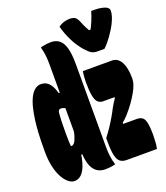

<svg xmlns="http://www.w3.org/2000/svg" viewBox="-153 -950 922 1066"><g transform="rotate(-20 307.5 -417.0)"><path d="M108 -559Q129 -559 143.5 -550Q158 -541 168.5 -523.5Q179 -506 187 -478H201V-380Q196 -385 190.5 -388Q185 -391 179.5 -392.5Q174 -394 168 -394Q161 -394 156.5 -389.5Q152 -385 150.5 -371.5Q149 -358 148 -331Q147 -304 147 -259V-251Q147 -229 147.5 -210.5Q148 -192 150 -178Q151 -178 152.5 -178Q154 -178 155 -178Q162 -178 170 -187Q178 -196 186 -221Q194 -246 200 -291V-114H187Q181 -74 169.5 -46Q158 -18 141.5 -3.5Q125 11 103 11Q85 11 67 -4Q49 -19 34.5 -46Q20 -73 11.5 -111.5Q3 -150 3 -196V-215Q3 -315 12 -381.5Q21 -448 35.5 -486.5Q50 -525 69 -542Q88 -559 108 -559ZM242 -759Q271 -759 291 -743.5Q311 -728 321 -692.5Q331 -657 331 -596Q331 -550 331 -493.5Q331 -437 331 -374.5Q331 -312 331 -245.5Q331 -179 331 -111Q331 -81 334 -54Q337 -27 346 0Q340 2 333 3.5Q326 5 318 6Q310 7 302 7.5Q294 8 285 8Q254 8 233.5 -8.5Q213 -25 203 -57Q193 -89 193 -137Q193 -207 193 -274.5Q193 -342 193 -406.5Q193 -471 193 -531.5Q193 -592 193 -648Q193 -675 190 -700.5Q187 -726 180 -750Q184 -752 190.5 -753Q197 -754 205 -755.5Q213 -757 222 -758Q231 -759 242 -759ZM354 -547H526Q550 -547 566.5 -530Q583 -513 590.5 -484Q598 -455 598 -419V-411Q598 -397 591.5 -378Q585 -359 572 -336Q559 -313 540.5 -287Q522 -261 498 -234Q490 -225 481.5 -217Q473 -209 464 -202L465 -195H546Q577 -195 588.5 -171.5Q600 -148 600 -83Q600 -61 598.5 -39Q597 -17 593 0H414Q391 0 376.5 -11Q362 -22 355.5 -51Q349 -80 349 -132V-153Q369 -179 385 -203Q401 -227 415 -251Q429 -275 440 -297Q448 -312 455.5 -323.5Q463 -335 470 -345V-351H403Q384 -351 372 -363Q360 -375 354.5 -404Q349 -433 349 -483Q349 -502 350.5 -517.5Q352 -533 354 -547ZM509 -622Q504 -622 498 -622Q492 -622 484 -622Q476 -622 469 -622Q448 -622 434 -630Q420 -638 398 -663Q386 -677 374 -694.5Q362 -712 351.5 -732.5Q341 -753 332 -776Q323 -799 317 -823Q326 -830 337 -835Q348 -840 360.5 -842.5Q373 -845 384 -845Q405 -845 416 -837.5Q427 -830 436 -807Q443 -789 452 -771Q461 -753 475 -733L448 -749H491L463 -731Q480 -759 492.5 -789.5Q505 -820 512 -845H528Q555 -845 574 -841Q593 -837 604 -829.5Q615 -822 615 -809Q615 -794 609 -775.5Q603 -757 594 -739Q586 -723 576 -707Q566 -691 555 -675.5Q544 -660 532.5 -646.5Q521 -633 509 -622Z"/></g></svg>

Font: Recursive Monospace Casual Black
Style: Regular
Weight: 900
Version: Version 1.047